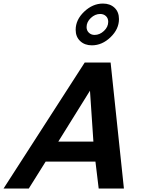

<svg xmlns="http://www.w3.org/2000/svg" viewBox="-80 -1080 810 1100"><path d="M601.6 -970.7C601.6 -998 593.1 -1019.7 576.2 -1035.6C559.2 -1051.6 537.1 -1059.6 509.8 -1059.6C470.7 -1059.6 434.9 -1044.1 402.3 -1013.2C369.8 -982.3 353.5 -947.6 353.5 -909.2C353.5 -882.5 362.1 -861 379.4 -844.7C396.6 -828.5 418.9 -820.3 446.3 -820.3C485.4 -820.3 521 -835.8 553.2 -866.7C585.4 -897.6 601.6 -932.3 601.6 -970.7ZM629.9 0 553.7 -721.7H405.3L-59.6 0H85L181.6 -154.3H466.8L485.4 0ZM540 -955.1C540 -935.5 531.9 -918.1 515.6 -902.8C499.3 -887.5 481.4 -879.9 461.9 -879.9C448.9 -879.9 438 -884.1 429.2 -892.6C420.4 -901 416 -911.8 416 -924.8C416 -944.3 424.2 -961.8 440.4 -977.1C456.7 -992.4 474.6 -1000 494.1 -1000C507.2 -1000 518.1 -995.9 526.9 -987.8C535.6 -979.7 540 -968.8 540 -955.1ZM455.1 -268.6H253.9L435.5 -560.5Z"/></svg>

Font: FreeUniversal
Style: BoldItalic
Weight: 700
Italic angle: -11°
Version: Version 1.001